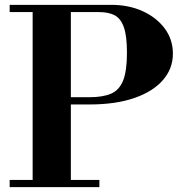

<svg xmlns="http://www.w3.org/2000/svg" viewBox="-20 -774 740 794"><path d="M267 -342V-372H350Q405 -372 439 -386.5Q473 -401 489 -440.7Q505 -480.5 505 -555Q505 -626 492 -662Q479 -698 453.7 -711Q428.4 -724 390 -724H20V-754H440Q512 -754 569.5 -728Q627 -702 661 -656.5Q695 -611 695 -552Q695 -490 653.5 -442.5Q612 -395 535 -368.5Q458 -342 350 -342ZM20 0V-30H391V0ZM115 -15V-754H273V-15Z"/></svg>

Font: Libre Bodoni
Style: Regular
Weight: 400
Designer: Pablo Impallari, Rodrigo Fuenzalida
Foundry: Impallari Type
Version: Version 2.005;gftools[0.9.23]